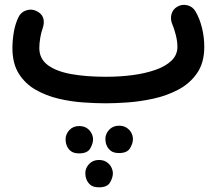

<svg xmlns="http://www.w3.org/2000/svg" viewBox="-20 -382 910 799"><path d="M31.7 -182.1Q31.7 -214.4 37.6 -248.8Q43.5 -283.2 57.1 -311Q66.9 -331.5 89.4 -338.9Q111.8 -346.2 132.3 -335.9Q175.3 -314.9 156.7 -261.2Q151.4 -247.6 147.5 -224.6Q143.6 -201.7 143.6 -182.1Q143.6 -137.7 178.7 -111.3Q213.9 -85 276.4 -73.7Q338.9 -62.5 420.9 -62.5Q479.5 -62.5 532.7 -69.6Q585.9 -76.7 627.9 -91.6Q669.9 -106.4 694.1 -130.1Q718.3 -153.8 718.3 -187Q718.3 -211.4 710.9 -239Q703.6 -266.6 697.8 -278.8Q688 -301.3 693.4 -322.3Q698.7 -343.3 718.3 -354.5Q738.3 -365.7 760.5 -359.9Q782.7 -354 793.9 -334Q811 -304.7 820.6 -265.9Q830.1 -227.1 830.1 -187Q830.1 -121.1 800.3 -77.9Q770.5 -34.7 722.7 -9.3Q674.8 16.1 619.4 28.3Q564 40.5 511.5 44.2Q459 47.9 420.9 47.9Q379.4 47.9 327.9 44.4Q276.4 41 224.4 28.8Q172.4 16.6 128.7 -8.3Q85 -33.2 58.3 -75.4Q31.7 -117.7 31.7 -182.1ZM418.5 196.3Q418.5 174.8 434.3 158Q450.2 141.1 475.1 141.1Q492.7 141.1 504.9 148.4Q517.1 155.8 524.4 167Q533.2 181.2 533.2 196.8Q533.2 214.4 521.2 234.6Q509.3 254.9 475.6 254.9Q452.1 254.9 440.2 244.9Q428.2 234.9 423.3 221.7Q418.5 210 418.5 196.3ZM252.9 197.8Q252.9 176.3 268.6 159.4Q284.2 142.6 309.1 142.6Q327.1 142.6 339.4 149.9Q351.6 157.2 358.4 168.5Q367.2 182.6 367.2 198.2Q367.2 215.3 355.5 235.8Q343.8 256.3 309.6 256.3Q286.1 256.3 274.2 246.3Q262.2 236.3 257.3 222.7Q254.9 216.3 253.9 210Q252.9 203.6 252.9 197.8ZM335 338.9Q335 317.4 350.8 300.5Q366.7 283.7 391.6 283.7Q409.2 283.7 421.4 291Q433.6 298.3 440.9 309.6Q449.7 324.7 449.7 339.4Q449.7 356.9 438 377.2Q426.3 397.5 392.1 397.5Q368.7 397.5 356.7 387.7Q344.7 377.9 339.8 364.3Q335 352.5 335 338.9Z"/></svg>

Font: Mikhak SemiBold
Style: Regular
Weight: 600
Designer: Amin Abedi
Version: Version 3.3